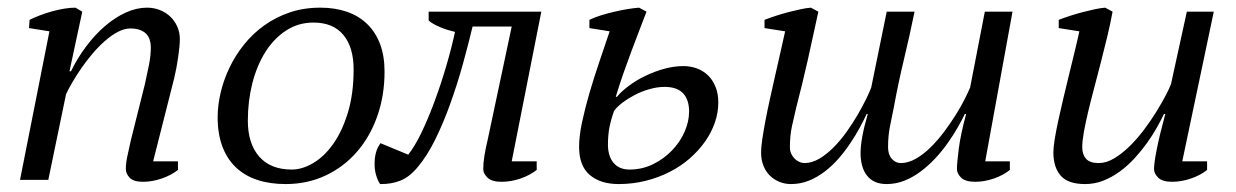

<svg xmlns="http://www.w3.org/2000/svg" viewBox="-20 -460 3161 491"><path d="M350.6 -245.1Q356.4 -271.5 361.1 -294.7Q365.7 -317.9 365.7 -339.8Q365.7 -349.6 362.8 -358.4Q359.9 -367.2 353.8 -373.5Q347.7 -379.9 337.6 -383.5Q327.6 -387.2 313.5 -387.2Q297.9 -387.2 281.2 -378.4Q264.6 -369.6 248.3 -355.2Q231.9 -340.8 216.6 -322.8Q201.2 -304.7 188.2 -285.9Q175.3 -267.1 165 -249.5Q154.8 -231.9 148.9 -219.2L103.5 0H31.2L106.4 -379.9L54.2 -388.2L55.7 -409.2Q67.9 -415.5 83 -421.1Q98.1 -426.8 114 -431.2Q129.9 -435.5 145 -438Q160.2 -440.4 172.9 -440.4L190.4 -430.2L157.7 -277.8H161.6Q178.2 -312 200.7 -341.8Q223.1 -371.6 248.8 -393.6Q274.4 -415.5 301.8 -428Q329.1 -440.4 356 -440.4Q373.5 -440.4 388.9 -434.3Q404.3 -428.2 415.5 -417.5Q426.8 -406.7 433.3 -392.1Q439.9 -377.4 439.9 -360.4Q439.9 -351.1 438.7 -338.9Q437.5 -326.7 435.5 -313Q433.6 -299.3 430.9 -285.4Q428.2 -271.5 425.3 -259.3L371.6 -47.4H435.1V-25.4Q417.5 -11.7 393.3 -3.4Q369.1 4.9 345.7 4.9Q321.3 4.9 311.5 -5.6Q301.8 -16.1 301.8 -27.8Q301.8 -43.9 306.2 -63Q310.5 -82 314.9 -102.5Z M536.6 -160.2Q536.6 -190.4 544.2 -222.9Q551.8 -255.4 566.7 -286.6Q581.5 -317.9 603.8 -345.7Q626 -373.5 655 -394.5Q684.1 -415.5 720.2 -428Q756.3 -440.4 799.3 -440.4Q836.9 -440.4 867.2 -429.9Q897.5 -419.4 918.9 -398.7Q940.4 -377.9 951.9 -347.4Q963.4 -316.9 963.4 -276.9Q963.4 -215.3 944.8 -162.8Q926.3 -110.4 892.8 -71.8Q859.4 -33.2 812.7 -11.2Q766.1 10.7 710.4 10.7Q669.9 10.7 637.7 0Q605.5 -10.7 583 -32.2Q560.5 -53.7 548.6 -85.7Q536.6 -117.7 536.6 -160.2ZM781.7 -402.3Q742.7 -402.3 711.4 -381.8Q680.2 -361.3 658.4 -326.7Q636.7 -292 625.2 -246.6Q613.8 -201.2 613.8 -151.4Q613.8 -92.8 642.8 -59.6Q671.9 -26.4 726.1 -26.4Q752.9 -26.4 781 -43Q809.1 -59.6 832 -91.8Q855 -124 869.6 -171.9Q884.3 -219.7 884.3 -282.7Q884.3 -338.9 858.2 -370.6Q832 -402.3 781.7 -402.3Z M1288.6 -392.1H1188.5Q1177.7 -346.7 1163.6 -295.7Q1149.4 -244.6 1131.8 -195.6Q1114.3 -146.5 1093.3 -103.8Q1072.3 -61 1047.4 -31.7Q1026.4 -6.8 1003.2 2.2Q980 11.2 952.1 10.7Q945.8 2 941.7 -12.5Q937.5 -26.9 938 -43Q938 -56.6 941.4 -69.6Q944.8 -82.5 953.1 -93.8L1023.9 -64.5Q1040.5 -85 1057.9 -121.1Q1075.2 -157.2 1091.3 -200.7Q1107.4 -244.1 1121.1 -290.8Q1134.8 -337.4 1143.6 -378.4Q1134.8 -380.4 1124.8 -383.5Q1114.7 -386.7 1105.5 -390.6Q1096.2 -394.5 1088.4 -398.9Q1080.6 -403.3 1076.2 -407.7V-430.2H1364.3L1288.6 -47.4H1352.5V-25.4Q1335 -11.7 1311 -3.4Q1287.1 4.9 1262.2 4.9Q1237.8 4.9 1226.8 -5.6Q1215.8 -16.1 1215.8 -27.8Q1215.8 -43.9 1219 -63Q1222.2 -82 1227.1 -102.5Z M1550.3 -176.3Q1542 -152.8 1538.3 -133.1Q1534.7 -113.3 1534.7 -90.3Q1534.7 -60.5 1549.1 -43.5Q1563.5 -26.4 1589.8 -26.4Q1622.1 -26.4 1649.9 -40Q1677.7 -53.7 1698.2 -75Q1718.8 -96.2 1730.5 -122.6Q1742.2 -148.9 1742.2 -174.8Q1742.2 -205.1 1726.8 -221.4Q1711.4 -237.8 1679.7 -237.8Q1660.6 -237.8 1640.4 -231.9Q1620.1 -226.1 1602.5 -216.8Q1585 -207.5 1571 -196.8Q1557.1 -186 1550.3 -176.3ZM1557.6 -212.4Q1569.3 -226.6 1588.4 -240.7Q1607.4 -254.9 1630.6 -266.1Q1653.8 -277.3 1679 -284.2Q1704.1 -291 1727.5 -291Q1746.1 -291 1762.5 -284.9Q1778.8 -278.8 1790.8 -267.1Q1802.7 -255.4 1809.8 -238Q1816.9 -220.7 1816.9 -197.8Q1816.9 -171.9 1808.1 -146.5Q1799.3 -121.1 1783 -97.9Q1766.6 -74.7 1743.7 -54.7Q1720.7 -34.7 1692.4 -20.3Q1664.1 -5.9 1631.1 2.4Q1598.1 10.7 1562 10.7Q1515.6 10.7 1488.3 -12.5Q1460.9 -35.6 1460.9 -84.5Q1460.9 -112.3 1468.5 -147.7Q1476.1 -183.1 1487.5 -222.4Q1499 -261.7 1512.7 -302Q1526.4 -342.3 1539.1 -379.9L1487.3 -388.2V-409.2Q1500 -415.5 1516.6 -420.7Q1533.2 -425.8 1550.8 -429.9Q1568.4 -434.1 1585 -436.8Q1601.6 -439.5 1614.3 -440.4L1633.3 -430.2Q1623 -402.8 1613 -377.2Q1603 -351.6 1593.3 -325.2Q1583.5 -298.8 1573.7 -271Q1564 -243.2 1554.7 -212.4Z M2180.7 -68.8Q2180.7 -85.9 2185.1 -110.6Q2189.5 -135.3 2199.2 -168.5H2196.3Q2189 -152.8 2178.5 -133.3Q2168 -113.8 2154.5 -93.8Q2141.1 -73.7 2124.8 -54.9Q2108.4 -36.1 2089.4 -21.5Q2070.3 -6.8 2048.6 2Q2026.9 10.7 2002.4 10.7Q1987.3 10.7 1973.4 5.1Q1959.5 -0.5 1949 -10.7Q1938.5 -21 1932.4 -36.1Q1926.3 -51.3 1926.3 -70.3Q1926.3 -83 1929.4 -104.2Q1932.6 -125.5 1937.5 -151.6Q1942.4 -177.7 1949 -207.3Q1955.6 -236.8 1962.4 -267.1Q1969.2 -297.4 1975.8 -326.2Q1982.4 -355 1987.8 -379.9L1935.1 -388.2V-409.2Q1948.7 -414.6 1964.6 -419.7Q1980.5 -424.8 1996.3 -429Q2012.2 -433.1 2027.1 -436.3Q2042 -439.5 2053.7 -440.4L2072.8 -430.2Q2059.1 -366.2 2045.9 -307.4Q2032.7 -248.5 2016.1 -184.6Q2010.7 -162.6 2005.4 -137.9Q2000 -113.3 2000 -83.5Q2000 -74.2 2003.4 -66.9Q2006.8 -59.6 2012.2 -54.2Q2017.6 -48.8 2024.2 -45.9Q2030.8 -43 2037.1 -43Q2056.2 -43 2075.2 -54.2Q2094.2 -65.4 2112.1 -83.5Q2129.9 -101.6 2145.5 -123.5Q2161.1 -145.5 2173.6 -167Q2186 -188.5 2195.1 -207Q2204.1 -225.6 2208 -236.3L2247.6 -430.2H2318.8Q2305.7 -366.2 2291.5 -307.4Q2277.3 -248.5 2265.6 -184.6Q2261.7 -164.1 2256.3 -138.7Q2251 -113.3 2251 -83.5Q2251 -64.9 2260.5 -54Q2270 -43 2283.7 -43Q2302.7 -43 2322.3 -54.2Q2341.8 -65.4 2360.1 -83.5Q2378.4 -101.6 2394.8 -123.5Q2411.1 -145.5 2424.6 -167Q2438 -188.5 2447.3 -207Q2456.5 -225.6 2460.9 -236.3L2498.5 -430.2H2569.3L2499.5 -47.4H2562.5V-25.4Q2545.4 -11.7 2521.5 -3.4Q2497.6 4.9 2474.1 4.9Q2448.7 4.9 2438 -5.6Q2427.2 -16.1 2427.2 -27.8Q2427.2 -43.5 2431.9 -79.8Q2436.5 -116.2 2450.7 -168.5H2447.3Q2439.9 -152.8 2428.7 -133.3Q2417.5 -113.8 2403.3 -93.8Q2389.2 -73.7 2371.6 -54.9Q2354 -36.1 2334.5 -21.5Q2314.9 -6.8 2293 2Q2271 10.7 2247.6 10.7Q2214.4 10.7 2197.5 -10.5Q2180.7 -31.7 2180.7 -68.8Z M3066.9 -47.4V-25.4Q3049.8 -11.7 3025.4 -3.4Q3001 4.9 2977.5 4.9Q2952.6 4.9 2941.9 -5.6Q2931.2 -16.1 2931.2 -27.8Q2931.2 -43.5 2938.5 -79.8Q2945.8 -116.2 2960 -168.5H2956.5Q2949.2 -152.8 2938.2 -133.3Q2927.2 -113.8 2912.8 -93.8Q2898.4 -73.7 2881.1 -54.9Q2863.8 -36.1 2843.8 -21.5Q2823.7 -6.8 2801.5 2Q2779.3 10.7 2754.9 10.7Q2711.4 10.7 2692.6 -10.7Q2673.8 -32.2 2673.8 -70.3Q2673.8 -83 2677.2 -104.2Q2680.7 -125.5 2686.3 -151.6Q2691.9 -177.7 2699 -207.3Q2706.1 -236.8 2713.4 -267.1Q2720.7 -297.4 2727.8 -326.2Q2734.9 -355 2740.2 -379.9L2687.5 -388.2V-409.2Q2701.2 -414.6 2717 -419.7Q2732.9 -424.8 2748.8 -429Q2764.6 -433.1 2779.5 -436.3Q2794.4 -439.5 2806.2 -440.4L2825.2 -430.2Q2819.8 -400.4 2811.8 -367.2Q2803.7 -334 2795.2 -300.5Q2786.6 -267.1 2778.1 -234.9Q2769.5 -202.6 2762.7 -174.1Q2755.9 -145.5 2751.7 -122.1Q2747.6 -98.6 2747.6 -83.5Q2747.6 -64.9 2757.3 -54Q2767.1 -43 2789.6 -43Q2809.1 -43 2829.1 -54.9Q2849.1 -66.9 2868.4 -85.7Q2887.7 -104.5 2905.3 -127.9Q2922.9 -151.4 2936.8 -173.8Q2950.7 -196.3 2960.7 -215.3Q2970.7 -234.4 2974.6 -245.1L3015.1 -430.2H3084L3003.4 -47.4Z"/></svg>

Font: PT Astra Serif
Style: Italic
Weight: 400
Italic angle: -16°
Designer: A.Korolkova, I. Chaeva
Foundry: ParaType Ltd
Version: Version 1.001